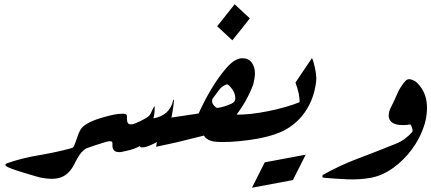

<svg xmlns="http://www.w3.org/2000/svg" viewBox="-20 -841 2022 900"><path d="M375 -139Q359 -126 348 -107.5Q337 -89 327 -69Q304 -25 268 -10.5Q232 4 168 -9Q160 -11 139.5 -17Q119 -23 86 -33Q20 -53 8 -63Q0 -70 14 -76Q82 -100 160 -113Q238 -126 310 -145Q337 -153 356 -174V-173Q364 -182 373 -181Q388 -179 387 -162Q386 -145 375 -139Z M553 -308Q562 -308 568.5 -306Q575 -304 575 -296V-284Q575 -258 593 -258Q603 -258 612 -262Q654 -279 675 -295Q684 -302 689.5 -315.5Q695 -329 701 -339Q703 -343 704 -343Q705 -343 705 -339V-331Q705 -309 699 -286Q775 -300 791 -368Q793 -374 795 -374Q795 -374 795.5 -374Q796 -374 796 -373Q791 -322 780.5 -276Q770 -230 745 -198Q739 -190 720.5 -178.5Q702 -167 681 -158.5Q660 -150 645 -150Q638 -150 636 -156Q634 -156 621 -149Q597 -138 550 -129Q546 -128 543 -128Q540 -128 537 -128Q507 -128 507 -160V-171Q507 -179 496 -179Q484 -179 464 -172Q418 -158 386 -146Q367 -135 350 -118Q341 -105 332 -105Q325 -105 320.5 -112Q316 -119 316 -126Q316 -128 316 -131Q316 -134 317 -137V-138Q317 -140 321.5 -148Q326 -156 327 -157Q335 -175 341 -194.5Q347 -214 356 -231Q373 -263 450 -287Q518 -308 553 -308Z M1151 -755Q1131 -729 1110.5 -703.5Q1090 -678 1069 -652L998 -718L1080 -821Z M1116 -568Q1145 -568 1160 -547.5Q1175 -527 1175 -498Q1175 -477 1167 -445Q1152 -405 1131.5 -368.5Q1111 -332 1085 -299Q1032 -232 946 -208L809 -174L712 -153L731 -282L911 -309Q937 -367 969 -421Q1001 -475 1039 -520Q1080 -568 1116 -568ZM974 -367Q974 -357 982 -347.5Q990 -338 997 -335Q1028 -338 1067 -356Q1083 -364 1083 -380Q1083 -402 1069 -422Q1055 -442 1045 -446Q1021 -439 1007.5 -420Q994 -401 980 -383Q974 -376 974 -367Z M1353 3 1161 39 1221 -80 1413 -116Z M1365 -454 1441 -567Q1445 -572 1455 -528Q1465 -485 1462 -460Q1451 -363 1393 -294Q1350 -245 1293.5 -221Q1237 -197 1151 -185Q1099 -178 1058 -176Q1017 -174 988 -177Q967 -179 950 -190Q933 -201 932 -223Q951 -296 971 -350Q979 -324 1008.5 -314Q1038 -304 1078 -303.5Q1118 -303 1155 -307Q1192 -311 1235 -319.5Q1278 -328 1318 -339.5Q1358 -351 1384 -362Q1386 -397 1365 -454Z M1721 -8Q1666 2 1608.5 -0.5Q1551 -3 1496 -8Q1491 -9 1491 -14.5Q1491 -20 1495 -22Q1573 -66 1661 -99Q1749 -132 1835 -167Q1858 -176 1877 -190Q1896 -204 1911 -221Q1916 -226 1912.5 -238.5Q1909 -251 1904 -258Q1880 -253 1852.5 -255.5Q1825 -258 1812 -272Q1801 -285 1802 -301.5Q1803 -318 1810 -333Q1827 -366 1841.5 -400Q1856 -434 1880 -461Q1891 -474 1908.5 -468Q1926 -462 1935 -453Q1974 -414 1980 -360.5Q1986 -307 1967.5 -250Q1949 -193 1911.5 -142Q1874 -91 1824.5 -55Q1775 -19 1721 -8Z"/></svg>

Font: Aref Ruqaa Ink
Style: Regular
Weight: 400
Designer: Abdullah Aref
Version: Version 1.005